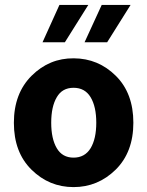

<svg xmlns="http://www.w3.org/2000/svg" viewBox="-20 -744 595 776"><path d="M346.2 -145Q369.1 -183.1 369.1 -248Q369.1 -313 346.2 -351.1Q323.2 -389.2 277.3 -389.2Q231.4 -389.2 209.5 -351.1Q187 -313 187 -248Q187 -183.1 209.5 -145Q231.9 -106.9 277.3 -106.9Q322.8 -106.9 346.2 -145ZM447.3 -58.1Q375.5 12.2 277.3 12.2Q178.7 12.2 107.4 -58.1Q36.1 -128.4 36.1 -247.6Q36.1 -366.7 107.9 -438Q179.7 -509.3 278.3 -508.3Q377.4 -507.8 448.2 -437.5Q519 -367.2 519 -248Q519 -128.9 447.3 -58.1ZM391.1 -724.1H507.8L413.1 -573.2H321.8ZM220.2 -724.1H336.9L242.2 -573.2H151.9Z"/></svg>

Font: SourceSansPro-Bold
Style: Bold
Weight: 700
Designer: Paul D. Hunt
Foundry: Adobe Systems Incorporated
Version: Version 1.050;PS Version 1.000;hotconv 1.0.70;makeotf.lib2.5